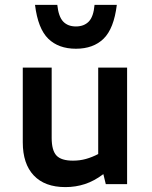

<svg xmlns="http://www.w3.org/2000/svg" viewBox="-20 -752 620 784"><path d="M247 12Q163 12 118 -35.5Q73 -83 73 -171V-476H191V-189Q191 -138 210.5 -117Q230 -96 278 -96Q306 -96 331 -103Q356 -110 381 -123V-476H499V0H412L402 -41Q365 -13 327 -0.5Q289 12 247 12ZM290 -553Q219 -553 177 -594Q135 -635 123 -732H214Q219 -684 238 -664Q257 -644 290 -644Q323 -644 342.5 -664Q362 -684 366 -732H457Q445 -635 403 -594Q361 -553 290 -553Z"/></svg>

Font: Sometype Mono
Style: Bold
Weight: 700
Monospace: yes
Designer: Ryoichi Tsunekawa
Foundry: Dharma Type
Version: Version 1.000; ttfautohint (v1.8.3)